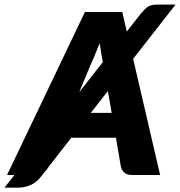

<svg xmlns="http://www.w3.org/2000/svg" viewBox="-78 -782 804 858"><path d="M517 -519 637.5 0H511.5Q490.5 0 478.8 -9.8Q467 -19.5 462.5 -35.5L440 -166.5H240.5L138.5 -35.5Q136 -30.5 132.2 -25.5Q128.5 -20.5 123.5 -16.5L99 15Q78.5 37.5 53.5 47Q28.5 56.5 5.5 56.5H-58L-13.5 0H-46.5L301.5 -728.5H468.5L488.5 -641L552.5 -722.5Q562 -733 569.2 -740.5Q576.5 -748 584.5 -752.8Q592.5 -757.5 601.8 -759.5Q611 -761.5 624 -761.5H706.5ZM276 -370 381.5 -504.5Q378 -522 374.5 -543.5Q371 -565 367.5 -589Q355.5 -558 343.8 -531.2Q332 -504.5 323.5 -484.5ZM404 -375 327.5 -277.5H421Z"/></svg>

Font: Lato Black
Style: Italic
Weight: 900
Italic angle: -7°
Designer: Lukasz Dziedzic
Foundry: tyPoland Lukasz Dziedzic
Version: Version 2.007; 2014-02-27